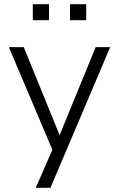

<svg xmlns="http://www.w3.org/2000/svg" viewBox="-20 -713 566 913"><path d="M150 180 237 -19V18L22 -489H93L271 -52H256L435 -489H504L220 180ZM313 -617V-693H390V-617ZM136 -617V-693H213V-617Z"/></svg>

Font: Nunito Sans 10pt Light
Style: Regular
Weight: 300
Designer: Vernon Adams
Foundry: Vernon Adams
Version: Version 3.101;gftools[0.9.27]